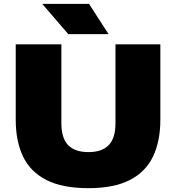

<svg xmlns="http://www.w3.org/2000/svg" viewBox="-20 -971 918 1001"><path d="M441 10Q305.5 10 222 -32.5Q138.5 -75 100.2 -155Q62 -235 62 -347V-740H300V-328Q300 -251 335.2 -214.5Q370.5 -178 441 -178Q511.5 -178 546.8 -214.5Q582 -251 582 -328V-740H816V-347Q816 -235 777.8 -155Q739.5 -75 656.8 -32.5Q574 10 441 10ZM336 -793 200 -951H444L546 -793Z"/></svg>

Font: Encode Sans SC Expanded Black
Style: Regular
Weight: 900
Width: 7
Designer: Multiple Designers
Foundry: Impallari Type
Version: Version 3.002